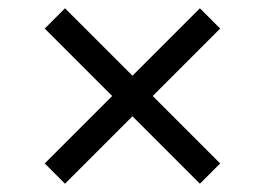

<svg xmlns="http://www.w3.org/2000/svg" viewBox="-20 -537 640 464"><path d="M463.1 -93 512.1 -142 349.1 -305 512.1 -468 463.1 -517 300.1 -354 137.1 -517 88.1 -468 251.1 -305 88.1 -142 137.1 -93 300.1 -256Z"/></svg>

Font: Margiela Mono
Style: Regular
Weight: 400
Designer: Mike Abbink, Paul van der Laan, Pieter van Rosmalen
Foundry: Bold Monday
Version: Version 2.003 2021